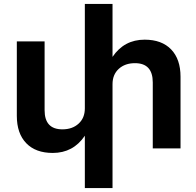

<svg xmlns="http://www.w3.org/2000/svg" viewBox="-20 -749 991 969"><path d="M661.1 -430.2Q610.8 -430.2 579.3 -401.4Q547.9 -372.6 547.9 -324.2V200.2H408.2V-64Q349.6 22.9 246.1 22.9Q159.7 22.9 112.3 -26.4Q64.9 -75.7 64.9 -164.1V-540H205.1V-192.9Q205.1 -96.2 294.9 -96.2Q345.2 -96.2 376.7 -125Q408.2 -153.8 408.2 -202.1V-729H547.9V-461.9Q606.4 -548.8 710 -548.8Q796.4 -548.8 843.8 -499.5Q891.1 -450.2 891.1 -361.8V0H751V-333Q751 -430.2 661.1 -430.2Z"/></svg>

Font: Miedinger*
Style: Bold
Weight: 700
Version: Version 001.000